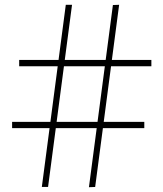

<svg xmlns="http://www.w3.org/2000/svg" viewBox="-20 -775 681 801"><path d="M351 6 451 -754 477 -755 377 5ZM30.5 -240.5V-266.5H582V-240.5ZM154.5 5 254.5 -755H280.5L180.5 5ZM60 -498.5V-525H611.5V-498.5Z"/></svg>

Font: Bodoni Moda SC 9pt Medium
Style: Regular
Weight: 500
Designer: Owen Earl
Foundry: indestructible type
Version: Version 2.005